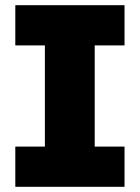

<svg xmlns="http://www.w3.org/2000/svg" viewBox="-20 -720 538 740"><path d="M39 0V-155H153V-545H39V-700H460V-545H345V-155H460V0Z"/></svg>

Font: MuseoModerno ExtraBold
Style: Regular
Weight: 800
Designer: Pablo Cosgaya, Héctor Gatti, Marcela Romero, and the Authors of The MuseoModerno Project.
Foundry: Omnibus-Type Team
Version: Version 1.001